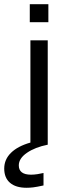

<svg xmlns="http://www.w3.org/2000/svg" viewBox="-76 -685 312 909"><path d="M153 -580H65V-665H153ZM150 -494V0Q90 12 51.5 38.5Q13 65 13 98Q13 120 27.5 131Q42 142 71 142Q85 142 101.5 139.5Q118 137 130 134V193Q98 200 81.5 202Q65 204 50 204Q-1 204 -28.5 180.5Q-56 157 -56 113Q-56 70 -24 38.5Q8 7 68 -10V-494Z"/></svg>

Font: Blinker
Style: Regular
Weight: 400
Designer: Juergen Huber
Foundry: supertype
Version: Version 1.017;hotconv 1.0.117;makeotfexe 2.5.65602